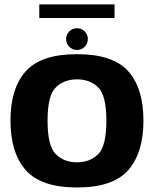

<svg xmlns="http://www.w3.org/2000/svg" viewBox="-20 -845 708 870"><path d="M329 4.5Q492 4.5 561 -74Q630 -152.5 630 -298.5Q630 -445 561 -522.2Q492 -599.5 329 -599.5Q166 -599.5 96.8 -522.2Q27.5 -445 27.5 -298.5Q27.5 -152.5 96.8 -74Q166 4.5 329 4.5ZM329 -109.5Q270.5 -109.5 233 -146.2Q195.5 -183 195.5 -298Q195.5 -413 233 -449.2Q270.5 -485.5 329 -485.5Q387.5 -485.5 424.8 -449.2Q462 -413 462 -298Q462 -183 424.8 -146.2Q387.5 -109.5 329 -109.5ZM329 -618.5Q349 -618.5 363.5 -633Q378 -647.5 378 -668Q378 -688.5 363.8 -702.8Q349.5 -717 329 -717Q308.5 -717 294 -702.8Q279.5 -688.5 279.5 -668Q279.5 -647.5 294 -633Q308.5 -618.5 329 -618.5ZM158 -763.5H499V-825H158Z"/></svg>

Font: Anybody Thin
Style: Bold
Weight: 700
Version: Version 1.113;gftools[0.9.25]